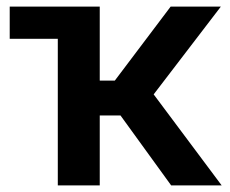

<svg xmlns="http://www.w3.org/2000/svg" viewBox="-20 -559 693 579"><path d="M9.3 -441.9V-539.1H205.1V-441.9ZM154.3 0V-539.1H280.8V-315.9H326.2L494.6 -539.1H646L443.4 -274.4L648.4 0H496.1L343.3 -210.9H280.8V0Z"/></svg>

Font: Inter 18pt SemiBold
Style: Regular
Weight: 600
Designer: Rasmus Andersson
Foundry: rsms
Version: Version 4.001;git-66647c0bb